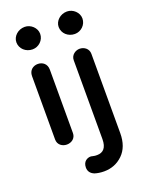

<svg xmlns="http://www.w3.org/2000/svg" viewBox="-169 -778 835 1093"><g transform="rotate(-20 248.0 -232.0)"><path d="M122 -560C159 -560 192 -590 192 -629C192 -665 159 -696 122 -696C81 -696 48 -665 48 -629C48 -590 81 -560 122 -560ZM378 -560C415 -560 448 -590 448 -629C448 -665 415 -696 378 -696C337 -696 304 -665 304 -629C304 -590 337 -560 378 -560ZM120 16C148 16 174 -2 174 -34V-418C174 -454 148 -472 120 -472C92 -472 66 -454 66 -418V-34C66 -2 92 16 120 16ZM267 232C311 232 349 217 380 187C411 157 427 114 427 59V-422C427 -453 401 -472 373 -472C349 -472 320 -454 320 -422V56C320 109 297 131 261 131C252 131 245 131 234 128C230 127 226 126 222 126C205 126 176 137 176 176C176 199 188 215 211 224C227 229 246 232 267 232Z"/></g></svg>

Font: Dongle
Style: Regular
Weight: 400
Designer: Yanghee Ryu
Foundry: Yanghee Ryu
Version: Version 2.000